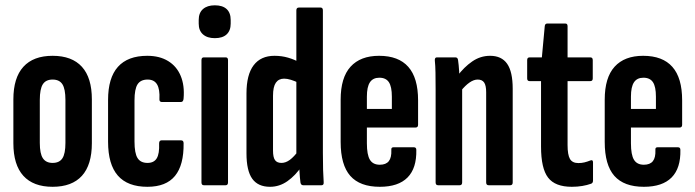

<svg xmlns="http://www.w3.org/2000/svg" viewBox="-20 -712 2672 738"><path d="M182.2 6Q108.2 6 69.8 -36.2Q31.4 -78.5 31.4 -161.6V-330Q31.4 -413 69.8 -455.2Q108.2 -497.5 182.2 -497.5Q256.6 -497.5 294.9 -455.2Q333.1 -413 333.1 -330V-161.6Q333.1 -78.5 294.9 -36.2Q256.6 6 182.2 6ZM182.2 -85.8Q208.3 -85.8 219.9 -103.6Q231.5 -121.3 231.5 -162.6V-328Q231.5 -369.9 219.9 -388.1Q208.3 -406.2 182.2 -406.2Q156.2 -406.2 144.6 -388.1Q133 -369.9 133 -328V-162.6Q133 -121.3 144.9 -103.6Q156.8 -85.8 182.2 -85.8Z M546.6 6Q470.7 6 433 -37Q395.4 -80.1 395.4 -167.2V-328Q395.4 -412.6 433.2 -455Q471.1 -497.5 546.2 -497.5Q593.5 -497.5 626.3 -477.3Q659.2 -457.2 674.5 -420.4Q689.9 -383.5 685.7 -333.8Q684.9 -319.9 675.4 -319.9H601.5Q597.1 -319.9 594.6 -323.1Q592.2 -326.4 592.8 -330.8Q594.8 -369 583.7 -387.6Q572.6 -406.2 547.4 -406.2Q520.6 -406.2 508.8 -388Q497 -369.8 497 -326V-167.8Q497 -123.3 508.6 -104.6Q520.2 -85.8 547 -85.8Q571.8 -85.8 582.5 -103.5Q593.2 -121.1 591.6 -160.4Q591.6 -172.6 601.1 -172.6H675.8Q685.7 -172.6 685.7 -161.6Q686.9 -77.7 652.7 -35.9Q618.5 6 546.6 6Z M763.4 0Q754.4 0 754.4 -10.9V-480.9Q754.4 -491.5 763.4 -491.5H847.5Q856.4 -491.5 856.4 -480.9V-10.9Q856.4 0 847.5 0ZM805.7 -565.3Q776.7 -565.3 760.3 -579.8Q743.8 -594.3 743.8 -621.1V-635.2Q743.8 -662.8 760.3 -677.2Q776.7 -691.6 805.7 -691.6Q835.5 -691.6 851.1 -677.2Q866.7 -662.8 866.7 -635.2V-621.1Q866.7 -594.3 851.1 -579.8Q835.5 -565.3 805.7 -565.3Z M1017.9 6Q971.8 6 949.6 -24.9Q927.4 -55.8 927.4 -122.8V-352.7Q927.4 -424.8 954.9 -461.1Q982.4 -497.5 1035 -497.5Q1063.2 -497.5 1087.5 -490.3Q1111.9 -483.2 1131.2 -472.1V-391.8Q1095 -409.7 1072.2 -409.7Q1051.2 -409.7 1040.3 -394.1Q1029.4 -378.4 1029.4 -344.1V-133.3Q1029.4 -107 1037.2 -96.4Q1044.9 -85.8 1061.9 -85.8Q1078.2 -85.8 1094.2 -97.6Q1110.1 -109.3 1128.1 -133.8L1140.1 -73.6Q1115.6 -37.2 1084.8 -15.6Q1054 6 1017.9 6ZM1145.2 0Q1136.9 0 1134.9 -10.2Q1132.5 -28.4 1131 -55.2Q1129.5 -81.9 1129.1 -97.9L1119.1 -112.8V-672.1Q1119.1 -683 1129 -683H1212.1Q1221.1 -683 1221.1 -672.1V-124.7Q1221.1 -87 1221.9 -58.9Q1222.7 -30.8 1224.1 -12.6Q1225.4 0 1216.1 0Z M1439.9 6Q1363.5 6 1326.4 -36Q1289.4 -78 1289.4 -166.4V-329.1Q1289.4 -413.7 1327.4 -455.6Q1365.5 -497.5 1437 -497.5Q1511.9 -497.5 1549.4 -455Q1587 -412.6 1587 -326.4V-232.5Q1587 -221.8 1577.3 -221.8H1390.2V-161.2Q1390.2 -117.2 1401.8 -98Q1413.4 -78.8 1439.9 -78.8Q1463.6 -78.8 1474.5 -92.6Q1485.4 -106.4 1484.2 -135.1Q1482.9 -145.9 1492.1 -145.9H1570.9Q1580.2 -145.9 1580.2 -135.9Q1581.8 -65.5 1546.5 -29.8Q1511.1 6 1439.9 6ZM1390.2 -293.3H1486.2V-340.6Q1486.2 -378.8 1474.8 -396Q1463.4 -413.3 1438.2 -413.3Q1413.6 -413.3 1401.9 -395.7Q1390.2 -378.2 1390.2 -340.6Z M1858.1 0Q1848.7 0 1848.7 -10.9V-357.4Q1848.7 -383 1841.1 -394.6Q1833.4 -406.2 1816.1 -406.2Q1801.1 -406.2 1784.7 -394.8Q1768.2 -383.4 1751 -361.9L1737.4 -419Q1763.7 -454.2 1795.1 -475.8Q1826.5 -497.5 1863.8 -497.5Q1907.9 -497.5 1929.3 -466.9Q1950.7 -436.3 1950.7 -370.8V-10.9Q1950.7 0 1941.4 0ZM1663.8 0Q1654.4 0 1654.4 -10.9V-366.8Q1654.4 -404.9 1653.9 -432.7Q1653.4 -460.6 1651.4 -478.9Q1650.4 -491.5 1659.4 -491.5H1730.4Q1739.2 -491.5 1740.6 -481.3Q1743.2 -464.2 1744.9 -437.4Q1746.6 -410.5 1747 -393.6L1756.4 -374.7V-10.9Q1756.4 0 1747.1 0Z M2178 6Q2113.7 6 2086.7 -29.3Q2059.6 -64.6 2059.6 -148.5V-400.2H2015.8Q2006.3 -400.2 2006.3 -410.6V-480.9Q2006.3 -491.5 2015.8 -491.5H2062.8L2073.9 -611.5Q2074.9 -621.5 2083.5 -621.5H2153.3Q2161.6 -621.5 2161.6 -611.1V-491.5H2248.9Q2258.4 -491.5 2258.4 -480.9V-410.6Q2258.4 -400.2 2248.9 -400.2H2161.6V-154.4Q2161.6 -116.9 2170.8 -101Q2180.1 -85.2 2203.3 -85.2Q2215.5 -85.2 2226.3 -87.8Q2237.2 -90.4 2249.1 -95.2Q2259.4 -99.4 2259.4 -87.9V-18.1Q2259.4 -7.9 2251.3 -5.6Q2237.1 -0.4 2218.2 2.8Q2199.3 6 2178 6Z M2454.9 6Q2378.5 6 2341.4 -36Q2304.4 -78 2304.4 -166.4V-329.1Q2304.4 -413.7 2342.4 -455.6Q2380.5 -497.5 2452 -497.5Q2526.9 -497.5 2564.4 -455Q2602 -412.6 2602 -326.4V-232.5Q2602 -221.8 2592.3 -221.8H2405.2V-161.2Q2405.2 -117.2 2416.8 -98Q2428.4 -78.8 2454.9 -78.8Q2478.6 -78.8 2489.5 -92.6Q2500.4 -106.4 2499.2 -135.1Q2497.9 -145.9 2507.1 -145.9H2585.9Q2595.2 -145.9 2595.2 -135.9Q2596.8 -65.5 2561.5 -29.8Q2526.1 6 2454.9 6ZM2405.2 -293.3H2501.2V-340.6Q2501.2 -378.8 2489.8 -396Q2478.4 -413.3 2453.2 -413.3Q2428.6 -413.3 2416.9 -395.7Q2405.2 -378.2 2405.2 -340.6Z"/></svg>

Font: Sofia Sans Extra Condensed
Style: Regular
Weight: 400
Designer: Botio Nikoltchev, Ani Petrova
Foundry: lettersoup
Version: Version 4.101